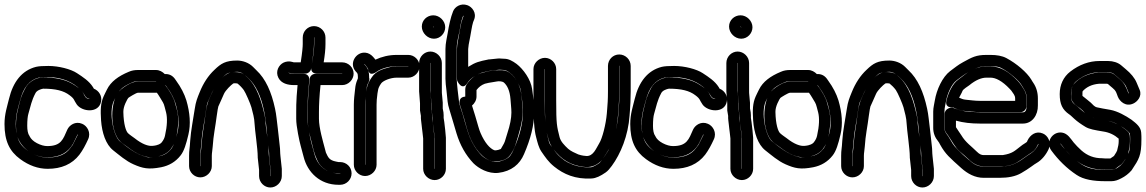

<svg xmlns="http://www.w3.org/2000/svg" viewBox="-21 -763 5091 853"><path d="M325 -166V-165L304 -123C302 -118 296 -112 292 -106C272 -78 241 -63 191 -63C160 -63 130 -73 99 -96C76 -113 63 -131 57 -154C74 -106 127 -64 189 -64C248 -64 282 -87 304 -125C309 -134 324 -169 325 -166ZM300 -391C266 -411 223 -419 171 -419C138 -419 106 -398 93 -374C81 -352 72 -332 68 -314C59 -277 50 -254 50 -204C50 -192 51 -181 53 -170C50 -183 49 -197 49 -212C49 -255 59 -282 67 -313C83 -378 112 -408 151 -418C156 -419 171 -420 194 -420C258 -420 304 -396 334 -367C349 -353 350 -347 359 -334C364 -327 370 -326 378 -323C360 -323 355 -337 350 -347C341 -365 320 -379 300 -391ZM288 -340C311 -323 306 -319 320 -299C343 -266 418 -258 428 -312C433 -336 419 -360 396 -369C395 -370 393 -374 392 -376C375 -403 347 -421 321 -438C294 -456 240 -470 194 -470C169 -470 152 -469 139 -466C76 -450 37 -399 19 -324C11 -290 -1 -257 -1 -212C-1 -137 21 -91 69 -56C107 -28 148 -13 191 -13C251 -13 299 -33 332 -76C347 -96 359 -119 370 -143C385 -174 366 -204 344 -213C314 -226 287 -207 278 -187C259 -144 251 -114 189 -114C176 -114 160 -118 143 -127C126 -136 117 -146 112 -155C112 -156 111 -158 110 -159C103 -168 100 -185 100 -204C100 -229 102 -247 105 -257C116 -294 118 -314 137 -350C140 -355 144 -359 152 -363C163 -368 171 -369 171 -369C226 -369 262 -360 288 -340Z M684 -382C685 -382 714 -384 715 -384L722 -374C741 -348 752 -325 759 -303C773 -254 776 -213 768 -177C759 -137 748 -112 741 -103C726 -84 709 -73 686 -69C659 -64 639 -63 632 -65C584 -76 546 -108 513 -134C482 -158 462 -265 484 -313C503 -354 511 -374 569 -398C576 -401 584 -402 592 -402H672C673 -401 673 -402 673 -401C674 -394 678 -386 684 -382ZM672 -452H592C578 -452 564 -450 551 -444C505 -425 471 -400 454 -365C449 -354 443 -344 439 -334C426 -304 425 -275 428 -228C432 -173 449 -121 482 -95C509 -74 538 -48 572 -33C613 -15 638 -9 695 -20C730 -27 759 -44 781 -72C797 -92 806 -123 816 -165C827 -211 823 -262 807 -317C798 -346 783 -375 762 -404L755 -414C744 -428 730 -435 711 -434C701 -444 688 -452 672 -452ZM674 -402C673 -401 672 -401 672 -401H592C565 -401 531 -378 516 -365C463 -320 467 -176 515 -133C525 -124 537 -117 547 -109C586 -79 623 -61 661 -65C692 -68 720 -78 737 -100C749 -116 757 -132 761 -149C772 -198 774 -239 765 -275C762 -285 760 -294 757 -304C750 -331 736 -352 722 -373L714 -383V-384C714 -384 713 -431 674 -402ZM676 -351C685 -339 695 -321 703 -308C709 -299 713 -276 717 -263C723 -239 722 -204 712 -160C710 -151 706 -141 697 -130C693 -125 682 -117 657 -115C638 -113 611 -122 577 -149C568 -156 559 -161 548 -171C539 -179 528 -210 527 -266C527 -278 530 -290 536 -304C542 -318 548 -327 549 -328C551 -330 584 -351 592 -351H672Z M870 -25H869V-71C869 -94 872 -100 874 -135C877 -180 889 -231 894 -272C897 -291 899 -303 901 -307C910 -326 918 -348 928 -366C909 -325 899 -310 892 -256C886 -206 877 -165 874 -114C873 -95 870 -87 870 -71ZM1003 -441C989 -437 977 -428 966 -417C986 -437 987 -437 1003 -441ZM1167 -153C1162 -186 1159 -208 1159 -214C1159 -224 1158 -234 1156 -244C1142 -313 1120 -382 1076 -421C1067 -429 1063 -435 1050 -439C1041 -442 1031 -443 1021 -443C1018 -443 1015 -442 1012 -442C1019 -443 1025 -444 1033 -444C1055 -444 1071 -426 1084 -414C1114 -386 1138 -339 1152 -271C1160 -233 1163 -195 1167 -153ZM1171 -118C1173 -101 1175 -91 1175 -68V-65L1181 -9V19L1180 20V19V-9V-12L1174 -67C1172 -83 1173 -99 1171 -118ZM1180 70C1207 70 1231 47 1231 19V-10V-13L1225 -69C1223 -86 1224 -100 1222 -113C1219 -135 1216 -174 1213 -194C1209 -224 1207 -253 1201 -280C1185 -355 1159 -413 1118 -451L1103 -466C1085 -484 1058 -494 1033 -494C981 -494 961 -481 932 -453C904 -427 882 -393 866 -353C856 -328 849 -313 844 -278C838 -236 827 -184 824 -138C822 -99 819 -98 819 -71V-25C819 2 842 25 869 25C896 25 920 2 920 -25V-71C920 -84 923 -96 924 -112C927 -162 936 -200 942 -249C945 -272 948 -287 949 -290C958 -309 964 -324 974 -346C981 -362 1005 -385 1015 -392C1015 -392 1017 -393 1021 -393C1026 -393 1029 -393 1034 -392C1043 -385 1054 -374 1062 -363C1070 -352 1092 -301 1096 -286C1102 -262 1109 -240 1110 -213C1111 -186 1124 -103 1124 -66V-63L1130 -8V19C1130 47 1153 70 1180 70Z M1374 -597H1375V-596V-567C1375 -542 1370 -508 1362 -466C1361 -459 1359 -436 1387 -436H1499H1500C1499 -436 1499 -435 1499 -435H1380C1367 -435 1356 -425 1355 -413C1349 -355 1346 -306 1346 -265V-235C1346 -222 1347 -208 1349 -194C1346 -212 1345 -226 1345 -235V-265C1345 -284 1346 -306 1347 -332L1353 -408C1354 -419 1348 -435 1328 -435H1285C1266 -435 1260 -440 1260 -440H1261C1270 -437 1277 -436 1285 -436H1336C1348 -436 1359 -446 1361 -457C1370 -513 1374 -548 1374 -567V-596ZM1491 7V8H1490H1483C1472 8 1458 5 1439 -2C1407 -14 1385 -44 1376 -78C1364 -125 1362 -124 1352 -176C1354 -168 1356 -161 1358 -153C1371 -102 1373 -83 1390 -48C1405 -16 1440 7 1483 7H1490ZM1374 -647C1346 -647 1324 -624 1324 -596V-567C1324 -556 1322 -530 1315 -486H1285C1283 -486 1281 -487 1277 -488C1264 -492 1250 -490 1239 -485C1218 -475 1201 -446 1216 -417C1229 -392 1258 -385 1285 -385H1301L1297 -336C1295 -308 1295 -285 1295 -265V-235C1295 -218 1298 -196 1303 -169C1313 -116 1316 -114 1328 -66C1345 2 1400 58 1483 58H1490C1518 58 1541 35 1541 7C1541 -21 1518 -43 1490 -43H1483C1483 -43 1479 -44 1473 -45C1441 -51 1437 -64 1427 -85C1427 -85 1425 -93 1422 -104C1415 -131 1396 -194 1396 -235V-265C1396 -298 1398 -337 1403 -385H1499C1527 -385 1550 -409 1550 -436C1550 -463 1527 -486 1499 -486H1417C1422 -517 1425 -544 1425 -567V-596C1425 -624 1402 -647 1374 -647Z M1601 -31V-298C1601 -321 1604 -340 1606 -356L1608 -372C1609 -384 1613 -392 1617 -399C1620 -405 1621 -413 1619 -418V-422C1619 -439 1616 -456 1604 -470L1597 -478C1598 -482 1614 -458 1614 -458C1614 -458 1615 -418 1652 -444C1670 -457 1705 -469 1741 -469H1793V-468H1741C1730 -468 1721 -467 1712 -465C1677 -456 1649 -447 1631 -420C1620 -404 1612 -389 1609 -373L1606 -356C1602 -334 1602 -314 1602 -298V-31ZM1652 -31V-298C1652 -311 1653 -327 1656 -348L1659 -365C1660 -370 1663 -379 1672 -392C1680 -404 1713 -418 1741 -418H1793C1820 -418 1843 -442 1843 -469C1843 -496 1820 -519 1793 -519H1741C1706 -519 1675 -511 1647 -498C1646 -499 1644 -501 1643 -503L1636 -511C1627 -521 1615 -528 1602 -529C1561 -533 1528 -482 1559 -446C1565 -439 1569 -439 1569 -422V-415C1565 -406 1560 -392 1558 -379L1556 -362C1554 -344 1551 -321 1551 -298V-31C1551 -4 1574 19 1601 19C1628 19 1652 -4 1652 -31Z M1910 -13H1909V-149V-152L1906 -181C1905 -186 1905 -191 1904 -197L1902 -215C1901 -221 1900 -227 1899 -234C1898 -241 1900 -247 1899 -253L1895 -278V-305V-307L1891 -360V-483V-484C1891 -483 1892 -483 1892 -483V-359C1892 -352 1892 -344 1893 -336L1896 -304V-279C1896 -269 1900 -252 1900 -251V-237C1900 -227 1902 -216 1907 -179L1910 -148ZM1891 -534C1864 -534 1841 -511 1841 -483V-359V-357L1845 -304V-276V-272L1849 -248C1848 -236 1851 -220 1852 -209L1854 -191C1855 -185 1855 -181 1856 -175L1859 -148V-13C1859 14 1883 37 1910 37C1937 37 1960 14 1960 -13V-149V-151L1957 -185C1954 -216 1951 -233 1950 -239V-251C1950 -260 1949 -267 1946 -281V-305V-307L1943 -340C1942 -347 1942 -353 1942 -359V-483C1942 -511 1918 -534 1891 -534ZM1907 -642V-641L1903 -645H1904C1905 -645 1907 -643 1907 -642ZM1853 -645C1853 -617 1878 -591 1907 -591C1935 -591 1957 -615 1957 -642C1957 -670 1932 -695 1904 -695C1876 -695 1853 -673 1853 -645Z M2021 -305C2022 -298 2024 -291 2027 -283C2037 -252 2046 -219 2055 -187C2073 -125 2109 -70 2154 -50C2166 -45 2177 -45 2189 -46C2212 -49 2234 -56 2247 -76C2257 -91 2264 -104 2269 -120C2283 -164 2301 -220 2301 -263C2301 -284 2298 -306 2297 -326C2294 -372 2278 -411 2248 -436C2238 -444 2225 -451 2211 -451H2196C2176 -452 2155 -448 2138 -444L2120 -439C2092 -432 2068 -412 2053 -389C2045 -377 2046 -367 2046 -356V-334C2034 -333 2018 -327 2021 -305ZM2096 -334V-356V-363C2106 -376 2117 -385 2133 -391L2150 -395C2160 -397 2177 -399 2186 -401C2195 -403 2210 -402 2217 -397C2233 -383 2244 -360 2247 -322C2248 -303 2251 -283 2251 -263C2251 -238 2245 -207 2233 -171C2230 -161 2226 -149 2222 -135C2218 -123 2210 -113 2204 -101C2204 -101 2183 -92 2174 -96C2155 -104 2133 -128 2114 -172C2111 -180 2107 -189 2104 -201C2095 -233 2086 -263 2076 -294C2087 -303 2096 -318 2096 -334ZM2159 -449 2194 -453C2201 -454 2209 -452 2219 -452C2221 -452 2231 -450 2245 -439C2258 -429 2268 -417 2277 -400C2287 -382 2292 -368 2293 -360C2299 -321 2302 -289 2302 -262C2302 -218 2289 -161 2261 -99C2257 -89 2253 -82 2247 -73C2239 -59 2211 -47 2188 -44C2161 -41 2130 -61 2118 -73C2090 -102 2069 -139 2055 -185C2047 -210 2041 -233 2034 -257C2029 -275 2020 -295 2018 -314C2016 -328 2008 -396 2008 -413V-545C2008 -587 2020 -610 2024 -647C2025 -652 2033 -691 2038 -693H2039L2035 -683C2030 -669 2026 -654 2024 -640C2019 -609 2009 -565 2009 -545V-422C2009 -417 2009 -411 2010 -405C2010 -405 2031 -355 2056 -395C2063 -406 2073 -416 2087 -424C2119 -443 2121 -441 2159 -449ZM2152 -499H2150C2106 -490 2093 -487 2059 -466V-545C2059 -552 2062 -572 2068 -600C2072 -619 2075 -646 2081 -665L2085 -675C2098 -706 2076 -733 2055 -740C2026 -750 2000 -733 1992 -713C1981 -686 1973 -648 1968 -616C1965 -596 1958 -572 1958 -545V-413C1958 -399 1960 -381 1963 -357C1968 -315 1966 -306 1976 -275C1987 -240 1996 -207 2007 -171C2023 -118 2048 -74 2082 -38C2105 -15 2148 10 2193 5C2251 -2 2288 -33 2307 -78C2337 -147 2352 -208 2352 -262C2352 -292 2349 -328 2343 -368C2337 -410 2304 -456 2274 -479C2256 -492 2239 -502 2219 -502C2205 -502 2200 -504 2191 -503Z M2730 -471C2730 -471 2731 -471 2731 -470V-357C2731 -318 2729 -294 2728 -281L2726 -254C2723 -210 2712 -174 2701 -140C2688 -100 2675 -83 2658 -59C2667 -72 2676 -86 2684 -100C2704 -132 2721 -198 2725 -255L2727 -280C2728 -297 2730 -321 2730 -357V-470ZM2439 -99C2470 -58 2513 -26 2580 -21C2609 -19 2635 -31 2654 -53C2648 -46 2644 -40 2641 -38C2621 -24 2607 -20 2605 -20C2574 -18 2547 -23 2525 -31C2503 -41 2496 -42 2473 -61C2455 -76 2449 -85 2439 -99ZM2399 -456H2400V-317C2400 -243 2401 -200 2407 -177C2416 -145 2417 -133 2431 -110C2425 -119 2420 -123 2417 -136C2404 -185 2399 -212 2399 -317ZM2349 -456V-317C2349 -238 2352 -185 2361 -153C2367 -130 2372 -108 2384 -90C2402 -64 2415 -44 2441 -23C2483 11 2535 34 2607 30C2627 29 2647 19 2670 3C2680 -4 2688 -14 2697 -26C2736 -79 2770 -160 2776 -250L2778 -276C2779 -292 2781 -319 2781 -357V-470C2781 -498 2758 -521 2730 -521C2702 -521 2680 -498 2680 -470V-357C2680 -319 2678 -297 2677 -285L2675 -259C2671 -211 2655 -148 2641 -126C2628 -105 2615 -68 2584 -70C2565 -71 2551 -76 2548 -77C2534 -83 2514 -92 2503 -102C2486 -118 2470 -134 2465 -154C2453 -202 2450 -210 2450 -317V-456C2450 -483 2427 -506 2400 -506C2373 -506 2349 -483 2349 -456Z M3105 -166V-165L3084 -123C3082 -118 3076 -112 3072 -106C3052 -78 3021 -63 2971 -63C2940 -63 2910 -73 2879 -96C2856 -113 2843 -131 2837 -154C2854 -106 2907 -64 2969 -64C3028 -64 3062 -87 3084 -125C3089 -134 3104 -169 3105 -166ZM3080 -391C3046 -411 3003 -419 2951 -419C2918 -419 2886 -398 2873 -374C2861 -352 2852 -332 2848 -314C2839 -277 2830 -254 2830 -204C2830 -192 2831 -181 2833 -170C2830 -183 2829 -197 2829 -212C2829 -255 2839 -282 2847 -313C2863 -378 2892 -408 2931 -418C2936 -419 2951 -420 2974 -420C3038 -420 3084 -396 3114 -367C3129 -353 3130 -347 3139 -334C3144 -327 3150 -326 3158 -323C3140 -323 3135 -337 3130 -347C3121 -365 3100 -379 3080 -391ZM3068 -340C3091 -323 3086 -319 3100 -299C3123 -266 3198 -258 3208 -312C3213 -336 3199 -360 3176 -369C3175 -370 3173 -374 3172 -376C3155 -403 3127 -421 3101 -438C3074 -456 3020 -470 2974 -470C2949 -470 2932 -469 2919 -466C2856 -450 2817 -399 2799 -324C2791 -290 2779 -257 2779 -212C2779 -137 2801 -91 2849 -56C2887 -28 2928 -13 2971 -13C3031 -13 3079 -33 3112 -76C3127 -96 3139 -119 3150 -143C3165 -174 3146 -204 3124 -213C3094 -226 3067 -207 3058 -187C3039 -144 3031 -114 2969 -114C2956 -114 2940 -118 2923 -127C2906 -136 2897 -146 2892 -155C2892 -156 2891 -158 2890 -159C2883 -168 2880 -185 2880 -204C2880 -229 2882 -247 2885 -257C2896 -294 2898 -314 2917 -350C2920 -355 2924 -359 2932 -363C2943 -368 2951 -369 2951 -369C3006 -369 3042 -360 3068 -340Z M3275 -13H3274V-149V-152L3271 -181C3270 -186 3270 -191 3269 -197L3267 -215C3266 -221 3265 -227 3264 -234C3263 -241 3265 -247 3264 -253L3260 -278V-305V-307L3256 -360V-483V-484C3256 -483 3257 -483 3257 -483V-359C3257 -352 3257 -344 3258 -336L3261 -304V-279C3261 -269 3265 -252 3265 -251V-237C3265 -227 3267 -216 3272 -179L3275 -148ZM3256 -534C3229 -534 3206 -511 3206 -483V-359V-357L3210 -304V-276V-272L3214 -248C3213 -236 3216 -220 3217 -209L3219 -191C3220 -185 3220 -181 3221 -175L3224 -148V-13C3224 14 3248 37 3275 37C3302 37 3325 14 3325 -13V-149V-151L3322 -185C3319 -216 3316 -233 3315 -239V-251C3315 -260 3314 -267 3311 -281V-305V-307L3308 -340C3307 -347 3307 -353 3307 -359V-483C3307 -511 3283 -534 3256 -534ZM3272 -642V-641L3268 -645H3269C3270 -645 3272 -643 3272 -642ZM3218 -645C3218 -617 3243 -591 3272 -591C3300 -591 3322 -615 3322 -642C3322 -670 3297 -695 3269 -695C3241 -695 3218 -673 3218 -645Z M3581 -382C3582 -382 3611 -384 3612 -384L3619 -374C3638 -348 3649 -325 3656 -303C3670 -254 3673 -213 3665 -177C3656 -137 3645 -112 3638 -103C3623 -84 3606 -73 3583 -69C3556 -64 3536 -63 3529 -65C3481 -76 3443 -108 3410 -134C3379 -158 3359 -265 3381 -313C3400 -354 3408 -374 3466 -398C3473 -401 3481 -402 3489 -402H3569C3570 -401 3570 -402 3570 -401C3571 -394 3575 -386 3581 -382ZM3569 -452H3489C3475 -452 3461 -450 3448 -444C3402 -425 3368 -400 3351 -365C3346 -354 3340 -344 3336 -334C3323 -304 3322 -275 3325 -228C3329 -173 3346 -121 3379 -95C3406 -74 3435 -48 3469 -33C3510 -15 3535 -9 3592 -20C3627 -27 3656 -44 3678 -72C3694 -92 3703 -123 3713 -165C3724 -211 3720 -262 3704 -317C3695 -346 3680 -375 3659 -404L3652 -414C3641 -428 3627 -435 3608 -434C3598 -444 3585 -452 3569 -452ZM3571 -402C3570 -401 3569 -401 3569 -401H3489C3462 -401 3428 -378 3413 -365C3360 -320 3364 -176 3412 -133C3422 -124 3434 -117 3444 -109C3483 -79 3520 -61 3558 -65C3589 -68 3617 -78 3634 -100C3646 -116 3654 -132 3658 -149C3669 -198 3671 -239 3662 -275C3659 -285 3657 -294 3654 -304C3647 -331 3633 -352 3619 -373L3611 -383V-384C3611 -384 3610 -431 3571 -402ZM3573 -351C3582 -339 3592 -321 3600 -308C3606 -299 3610 -276 3614 -263C3620 -239 3619 -204 3609 -160C3607 -151 3603 -141 3594 -130C3590 -125 3579 -117 3554 -115C3535 -113 3508 -122 3474 -149C3465 -156 3456 -161 3445 -171C3436 -179 3425 -210 3424 -266C3424 -278 3427 -290 3433 -304C3439 -318 3445 -327 3446 -328C3448 -330 3481 -351 3489 -351H3569Z M3767 -25H3766V-71C3766 -94 3769 -100 3771 -135C3774 -180 3786 -231 3791 -272C3794 -291 3796 -303 3798 -307C3807 -326 3815 -348 3825 -366C3806 -325 3796 -310 3789 -256C3783 -206 3774 -165 3771 -114C3770 -95 3767 -87 3767 -71ZM3900 -441C3886 -437 3874 -428 3863 -417C3883 -437 3884 -437 3900 -441ZM4064 -153C4059 -186 4056 -208 4056 -214C4056 -224 4055 -234 4053 -244C4039 -313 4017 -382 3973 -421C3964 -429 3960 -435 3947 -439C3938 -442 3928 -443 3918 -443C3915 -443 3912 -442 3909 -442C3916 -443 3922 -444 3930 -444C3952 -444 3968 -426 3981 -414C4011 -386 4035 -339 4049 -271C4057 -233 4060 -195 4064 -153ZM4068 -118C4070 -101 4072 -91 4072 -68V-65L4078 -9V19L4077 20V19V-9V-12L4071 -67C4069 -83 4070 -99 4068 -118ZM4077 70C4104 70 4128 47 4128 19V-10V-13L4122 -69C4120 -86 4121 -100 4119 -113C4116 -135 4113 -174 4110 -194C4106 -224 4104 -253 4098 -280C4082 -355 4056 -413 4015 -451L4000 -466C3982 -484 3955 -494 3930 -494C3878 -494 3858 -481 3829 -453C3801 -427 3779 -393 3763 -353C3753 -328 3746 -313 3741 -278C3735 -236 3724 -184 3721 -138C3719 -99 3716 -98 3716 -71V-25C3716 2 3739 25 3766 25C3793 25 3817 2 3817 -25V-71C3817 -84 3820 -96 3821 -112C3824 -162 3833 -200 3839 -249C3842 -272 3845 -287 3846 -290C3855 -309 3861 -324 3871 -346C3878 -362 3902 -385 3912 -392C3912 -392 3914 -393 3918 -393C3923 -393 3926 -393 3931 -392C3940 -385 3951 -374 3959 -363C3967 -352 3989 -301 3993 -286C3999 -262 4006 -240 4007 -213C4008 -186 4021 -103 4021 -66V-63L4027 -8V19C4027 47 4050 70 4077 70Z M4176 -258V-194C4176 -177 4184 -172 4190 -163C4207 -139 4222 -108 4243 -90C4257 -78 4272 -66 4284 -54C4302 -36 4324 -24 4349 -24H4436H4440C4464 -27 4483 -33 4498 -42C4524 -58 4538 -70 4563 -86C4575 -94 4583 -105 4589 -119C4590 -122 4592 -123 4593 -124V-123C4593 -123 4593 -122 4592 -121C4585 -106 4574 -91 4558 -81C4517 -56 4493 -23 4420 -23H4349C4325 -23 4305 -32 4285 -52L4283 -53C4244 -86 4220 -111 4212 -124C4204 -136 4194 -156 4185 -167C4178 -176 4175 -184 4175 -194V-267C4175 -285 4179 -295 4181 -309C4186 -342 4205 -389 4230 -407C4251 -422 4260 -431 4282 -443C4308 -458 4328 -465 4334 -466C4346 -468 4355 -469 4361 -469H4380C4403 -469 4418 -466 4427 -461C4464 -442 4507 -404 4518 -384C4528 -366 4540 -355 4540 -326V-294C4540 -281 4538 -264 4524 -264H4332C4325 -264 4319 -265 4313 -265C4279 -265 4250 -270 4224 -280C4224 -280 4210 -285 4209 -285C4191 -285 4176 -273 4176 -258ZM4332 -214H4524C4565 -214 4591 -252 4590 -295V-326C4590 -352 4583 -376 4569 -396C4566 -400 4564 -404 4561 -409C4541 -442 4495 -481 4450 -505C4431 -515 4407 -519 4380 -519H4361C4316 -519 4298 -509 4258 -487C4234 -474 4222 -463 4200 -447C4166 -421 4140 -365 4132 -316C4130 -301 4125 -286 4125 -267V-194C4125 -172 4133 -152 4147 -135C4149 -133 4152 -128 4156 -120C4180 -77 4198 -63 4250 -16C4278 9 4311 27 4349 27H4420C4458 27 4490 21 4516 6C4533 -4 4549 -14 4561 -23C4572 -31 4579 -36 4583 -38C4608 -52 4627 -77 4638 -101C4651 -132 4634 -161 4612 -170C4582 -183 4556 -164 4544 -139C4541 -133 4544 -134 4535 -128C4525 -122 4518 -117 4512 -112C4487 -93 4478 -81 4434 -74H4349C4340 -74 4331 -77 4319 -89C4294 -114 4269 -130 4250 -162C4242 -175 4233 -186 4226 -198V-227C4258 -218 4293 -214 4332 -214ZM4208 -286C4212 -286 4217 -285 4224 -281C4237 -275 4251 -271 4266 -270C4289 -268 4308 -265 4332 -265H4514C4529 -265 4539 -279 4539 -290V-326C4539 -339 4536 -353 4529 -364C4519 -380 4514 -389 4501 -403C4462 -444 4423 -468 4380 -468H4361C4324 -468 4288 -451 4253 -422C4250 -420 4244 -415 4236 -409C4210 -391 4191 -347 4184 -317C4183 -314 4175 -286 4208 -286ZM4240 -329C4244 -338 4251 -348 4255 -359C4258 -367 4280 -380 4285 -384C4314 -408 4340 -418 4361 -418H4380C4402 -418 4431 -404 4465 -368C4471 -362 4474 -358 4475 -356C4479 -349 4489 -340 4489 -326V-315H4332C4309 -315 4292 -318 4270 -320C4257 -321 4250 -325 4240 -329Z M4713 -96C4719 -90 4725 -84 4734 -74C4727 -81 4720 -88 4713 -96ZM4800 -260C4786 -271 4769 -288 4758 -296C4739 -309 4737 -320 4737 -345C4737 -373 4746 -391 4764 -405C4796 -430 4830 -442 4864 -442H4901C4918 -442 4925 -436 4927 -435C4935 -428 4942 -422 4948 -417C4967 -401 4979 -387 4983 -376L4994 -349C4994 -348 4994 -348 4993 -348L4991 -352C4981 -378 4974 -394 4954 -411C4944 -419 4937 -426 4933 -429C4920 -441 4905 -441 4891 -441H4861H4859C4815 -437 4777 -420 4750 -390C4740 -379 4738 -361 4738 -346C4738 -333 4736 -322 4746 -309C4758 -292 4773 -288 4790 -271C4795 -266 4796 -263 4800 -260ZM4833 -240C4836 -239 4839 -239 4842 -238C4838 -239 4835 -239 4833 -240ZM4944 -211C4931 -217 4917 -223 4903 -226C4915 -224 4929 -219 4944 -211ZM4710 -100C4704 -107 4696 -116 4691 -123C4690 -124 4690 -124 4690 -125C4691 -125 4692 -124 4694 -121C4700 -113 4706 -106 4710 -100ZM4763 -48C4800 -20 4840 -9 4889 -9H4917C4935 -9 4937 -16 4946 -22C4955 -28 4963 -33 4969 -42C4981 -60 4988 -67 4991 -80C4996 -101 4999 -118 4999 -134C4999 -154 5000 -168 4991 -177C4982 -186 4970 -195 4959 -202C4964 -199 4971 -195 4976 -191C4992 -179 4998 -171 4999 -169C5000 -158 5000 -152 5000 -145C5000 -113 4997 -93 4994 -86C4990 -77 4982 -58 4967 -38C4956 -24 4934 -8 4917 -8H4889C4821 -8 4795 -23 4763 -48ZM4875 -60C4840 -60 4810 -71 4783 -95C4772 -105 4756 -121 4749 -130C4736 -146 4723 -170 4697 -174C4655 -180 4622 -131 4650 -94C4681 -52 4718 -15 4762 14C4793 35 4838 42 4889 42H4917C4932 42 4946 37 4961 29C4977 21 4993 9 5006 -6C5007 -7 5007 -8 5008 -9C5039 -56 5050 -71 5050 -145C5050 -154 5050 -163 5049 -174C5047 -199 5028 -214 5006 -231C4980 -249 4944 -269 4912 -275C4887 -279 4867 -283 4853 -286C4840 -289 4835 -298 4825 -307C4810 -320 4800 -327 4788 -337V-346C4788 -352 4788 -356 4789 -358C4806 -376 4828 -388 4862 -391H4891C4896 -391 4899 -391 4901 -390C4905 -386 4913 -380 4922 -372C4938 -359 4938 -352 4945 -334C4953 -313 4980 -287 5014 -303C5032 -311 5054 -336 5042 -364L5029 -395C5020 -417 5003 -437 4980 -456C4975 -460 4968 -466 4960 -473C4946 -485 4924 -492 4902 -492H4864C4818 -492 4774 -476 4734 -445C4703 -421 4687 -386 4687 -345C4687 -300 4699 -276 4729 -255C4733 -253 4741 -245 4752 -235C4765 -223 4782 -211 4802 -199C4819 -189 4843 -185 4879 -179C4908 -175 4931 -163 4949 -147V-134C4949 -125 4947 -112 4942 -94C4941 -91 4937 -83 4928 -70C4927 -69 4916 -62 4912 -59H4889C4884 -59 4880 -60 4875 -60Z"/></svg>

Font: AppleStorm
Style: CBo
Weight: 400
Foundry: Cannot Into Space Fonts
Version: Version 1.01